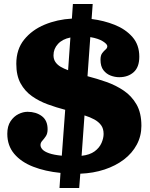

<svg xmlns="http://www.w3.org/2000/svg" viewBox="-20 -855 748 960"><path d="M344.5 -835 339.5 -762Q266.5 -758 203.2 -731.8Q140 -705.5 100.8 -657Q61.5 -608.5 61.5 -536Q61.5 -477 83 -438Q104.5 -399 140 -374Q175.5 -349 218.8 -333.2Q262 -317.5 306 -306L289 -76.5Q248.5 -80.5 225.2 -88.8Q202 -97 192.2 -107.8Q182.5 -118.5 182.5 -130Q182.5 -141.5 191.5 -151.2Q200.5 -161 209.2 -174Q218 -187 218 -208.5Q218 -253 189 -274.5Q160 -296 117.5 -296Q95.5 -296 72.2 -284.5Q49 -273 32.8 -248.8Q16.5 -224.5 16.5 -186Q16.5 -127 51 -86Q85.5 -45 145.8 -21.5Q206 2 282.5 9.5L277.5 85H376L381.5 13.5Q447 11 502.8 -7.5Q558.5 -26 599.8 -57.5Q641 -89 664 -132Q687 -175 687 -226Q687 -290.5 662.5 -333Q638 -375.5 598.2 -402.2Q558.5 -429 511.2 -445.5Q464 -462 417.5 -474L431.5 -669.5Q472 -662.5 494.2 -648.5Q516.5 -634.5 516.5 -624Q516.5 -614.5 508 -607.5Q499.5 -600.5 491 -589.2Q482.5 -578 482.5 -556.5Q482.5 -523 497.2 -504Q512 -485 533.5 -477Q555 -469 576 -469Q620 -469 648.2 -494Q676.5 -519 676.5 -571.5Q676.5 -631 642.2 -670Q608 -709 553.5 -730.8Q499 -752.5 438 -760L443.5 -835ZM498 -185.5Q498 -164 487.5 -140Q477 -116 453 -98.2Q429 -80.5 388 -76L402.5 -278Q430 -269.5 451.5 -257.8Q473 -246 485.5 -229Q498 -212 498 -185.5ZM247.5 -578.5Q247.5 -611 269.8 -635.2Q292 -659.5 332 -667.5L320.5 -504Q299.5 -511.5 283 -521.2Q266.5 -531 257 -545Q247.5 -559 247.5 -578.5Z"/></svg>

Font: Besley ExtraBold
Style: Regular
Weight: 800
Designer: Owen Earl
Foundry: indestructible type*
Version: Version 2.001